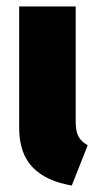

<svg xmlns="http://www.w3.org/2000/svg" viewBox="-20 -553 301 591"><path d="M213 -178Q213 -149 221.5 -133Q230 -117 250 -106L201 18Q122 5 80.5 -38Q39 -81 39 -160V-533H213Z"/></svg>

Font: Fira Sans Condensed ExtraBold
Style: Regular
Weight: 800
Width: 3
Designer: Carrois Corporate & Edenspiekermann AG
Foundry: Carrois Corporate GbR & Edenspiekermann AG
Version: Version 4.203